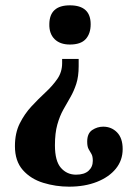

<svg xmlns="http://www.w3.org/2000/svg" viewBox="-20 -502 501 720"><path d="M239 198Q189 198 142 183.5Q95 169 65.5 135.5Q36 102 36 46Q36 -3 54 -39Q72 -75 98 -103Q124 -131 150.5 -155.5Q177 -180 195 -206Q213 -232 213 -265V-281H275V-254Q275 -215 266 -187.5Q257 -160 244 -137.5Q231 -115 217.5 -91Q204 -67 195 -35Q186 -3 186 43Q186 102 208.5 127.5Q231 153 265 153Q296 153 312 138.5Q328 124 328 101Q328 84 323 75.5Q318 67 312.5 57.5Q307 48 307 29Q307 -2 326 -14.5Q345 -27 367 -27Q398 -27 419 -5.5Q440 16 440 57Q440 99 414.5 130.5Q389 162 343.5 180Q298 198 239 198ZM242 -335Q205 -335 184.5 -355.5Q164 -376 165 -412Q166 -482 242 -482Q320 -482 320 -411Q320 -376 301.5 -355.5Q283 -335 242 -335Z"/></svg>

Font: STIX Two Text
Style: Bold
Weight: 700
Designer: Ross Mills, John Hudson & Paul Hanslow, Tiro Typeworks Ltd; with prior portions MicroPress Inc., and Coen Hoffman.
Foundry: Tiro Typeworks Ltd
Version: Version 2.13 b171